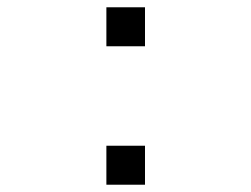

<svg xmlns="http://www.w3.org/2000/svg" viewBox="-20 -507 690 527"><path d="M272 -380V-487H378V-380ZM272 0V-107H378V0Z"/></svg>

Font: Azeret Mono Light
Style: Regular
Weight: 300
Designer: Martin Vácha
Foundry: Displaay
Version: Version 1.002